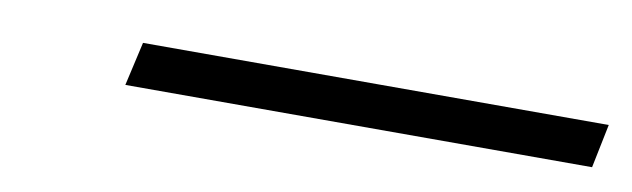

<svg xmlns="http://www.w3.org/2000/svg" viewBox="-23 -885 625 190"><g transform="rotate(10 290.0 -790.0)"><path d="M102 -768 112 -812H580L571 -768Z"/></g></svg>

Font: Noto Serif Light
Style: Italic
Weight: 300
Italic angle: -12°
Designer: Monotype Design Team
Foundry: Monotype Imaging Inc.
Version: Version 2.013